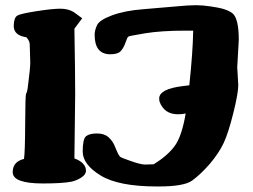

<svg xmlns="http://www.w3.org/2000/svg" viewBox="-20 -687 952 722"><path d="M678.2 -260.3Q665.5 -257.3 648.9 -257.3Q597.2 -257.3 579.6 -305.7Q578.6 -311.5 578.6 -316.4Q578.6 -352.5 667.5 -363.3Q682.6 -365.2 691.9 -366.2Q705.1 -490.2 706.5 -571.8H680.7Q586.9 -571.8 526.9 -562Q466.8 -552.2 462.6 -549.3Q458.5 -546.4 451.7 -526.4Q444.8 -506.3 433.8 -494.6Q422.9 -482.9 395 -482.9Q335.9 -482.9 335.9 -556.2Q335.9 -573.2 345 -592.5Q354 -611.8 401.6 -629.4Q449.2 -647 518.1 -652.3Q586.9 -657.7 638.9 -662.6Q690.9 -667.5 716.6 -667.5Q742.2 -667.5 772.5 -662.8Q802.7 -658.2 814.9 -654.8Q840.3 -647.9 854 -637.2Q877.9 -618.2 877.9 -536.6L872.1 -434.1L876 -367.2Q876 -336.4 857.4 -262Q838.9 -187.5 821.3 -149.7Q803.7 -111.8 768.6 -70.3Q732.4 -29.3 701.9 -7.6Q671.4 14.2 576.2 14.2H570.3Q425.8 14.2 358.4 -27.1Q291 -68.4 291 -117.2Q291 -164.6 303.7 -174.8Q316.4 -185.1 344.5 -185.1Q372.6 -185.1 387.9 -171.1Q403.3 -157.2 410.4 -140.1Q417.5 -123 419.7 -118.2Q421.9 -113.3 423.6 -109.9Q425.3 -106.4 426.8 -104Q429.7 -99.1 433.1 -96.4Q436.5 -93.8 472.2 -81.3Q507.8 -68.8 522.9 -68.4H531.2Q543.5 -68.4 558.1 -69.3Q608.9 -100.6 636.2 -137Q663.6 -173.3 678.2 -260.3ZM259.8 -91.3Q303.2 -75.2 303.2 -44.9Q303.2 -30.3 285.2 -19Q267.1 -7.8 249 -3.9Q214.8 2.9 141.6 2.9Q28.3 2.9 27.8 -39.1V-40Q27.8 -79.1 70.3 -89.4Q74.2 -115.7 74.7 -222.2Q75.2 -328.6 77.9 -334Q80.6 -339.4 81.1 -341.3Q81.5 -343.3 82.3 -345.9Q83 -348.6 83.5 -352.3Q84 -356 84.7 -360.6Q85.4 -365.2 85.9 -370.6Q93.8 -430.2 93.8 -452.6L91.8 -520Q91.8 -533.2 79.1 -546.9Q32.7 -553.7 31.7 -587.9V-591.8Q32.7 -621.1 45.2 -628.4Q57.6 -635.7 117.4 -645Q177.2 -654.3 206.8 -654.3Q236.3 -654.3 257.3 -641.6L289.1 -618.2L259.8 -579.1Q262.7 -414.1 262.7 -332Z"/></svg>

Font: Drukaatie burti
Style: Heavy
Weight: 800
Version: Version 0.14